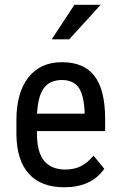

<svg xmlns="http://www.w3.org/2000/svg" viewBox="-20 -770 497 799"><path d="M332 -296.9V-306.2Q328.6 -377 306.2 -407.2Q283.7 -437 237.8 -437Q187 -437 162.1 -402.8Q137.7 -368.7 134.3 -296.9ZM345.2 -9.8Q303.7 9.3 247.1 9.3Q150.9 9.3 100.1 -46.9Q49.3 -103 48.3 -210.9V-271Q48.3 -383.3 97.7 -447.3Q147.5 -511.2 237.8 -511.2Q328.6 -511.2 372.6 -454.6Q416.5 -398.4 417.5 -279.8V-226.6V-224.6H415.5H133.8V-214.8Q133.8 -135.7 164.1 -100.1Q194.3 -64.5 252 -64.5Q288.6 -64.5 315.9 -78.1Q343.3 -91.8 367.7 -120.6L368.7 -122.6L370.1 -121.1L413.1 -68.8L414.1 -67.9L413.1 -66.4Q386.2 -28.3 345.2 -9.8ZM289.6 -750H398.9L268.1 -606.4H195.3Z"/></svg>

Font: MAUL Condensed
Style: Condensed Regular
Weight: 400
Designer: MAUL
Version: Version 1.0; 2020; ttfautohint (v1.8.3)